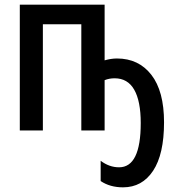

<svg xmlns="http://www.w3.org/2000/svg" viewBox="-20 -560 755 824"><path d="M429 -540V-301Q457 -309 482 -309Q575 -309 629.5 -239Q684 -169 684 -35Q684 102 637 173Q590 244 508 244Q452 244 412 217V130Q449 158 491 158Q584 158 584 -32Q584 -126 556 -175Q528 -224 472 -224Q449 -224 429 -216V0H329V-456H164V0H65V-540Z"/></svg>

Font: Avrile Sans Condensed Medium
Style: Regular
Weight: 500
Width: 3
Designer: Monotype Design Team
Foundry: Monotype Imaging Inc.
Version: Version 2.001;September 10, 2019;FontCreator 11.5.0.2425 64-